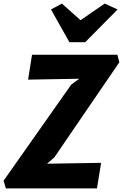

<svg xmlns="http://www.w3.org/2000/svg" viewBox="-53 -1053 687 1073"><path d="M-20 0 -33 -43 345 -580 390 -613 104 -608 126 -747H603L614 -705L251 -174L210 -138L512 -143L489 0ZM335 -817 232 -1000 293 -1033 397 -940 532 -1033 604 -1000 423 -817Z"/></svg>

Font: Merriweather Sans ExtraBold
Style: Italic
Weight: 800
Italic angle: -7.5°
Designer: Eben Sorkin
Foundry: Eben Sorkin
Version: Version 2.001; ttfautohint (v1.8.3)